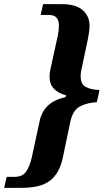

<svg xmlns="http://www.w3.org/2000/svg" viewBox="-73 -781 505 926"><path d="M-53 125 -41 72H-4Q35 72 52.5 47.5Q70 23 81 -25L118 -196Q127 -241 157 -270.5Q187 -300 244 -313L246 -321Q166 -343 166 -409Q166 -418 167 -427Q168 -436 170 -446L206 -610Q211 -633 211 -658Q211 -683 199.5 -696Q188 -709 161 -709H123L135 -761H226Q293 -761 326 -732Q359 -703 359 -655Q359 -645 357.5 -632.5Q356 -620 351 -593L319 -442Q316 -426 316 -413Q316 -374 342 -361Q368 -348 407 -347L394 -288Q348 -286 313 -268Q278 -250 266 -193L230 -21Q214 55 168.5 90Q123 125 31 125Z"/></svg>

Font: Noto Serif SemiCondensed
Style: Bold Italic
Weight: 700
Width: 4
Italic angle: -12°
Designer: Monotype Design Team
Foundry: Monotype Imaging Inc.
Version: Version 2.014